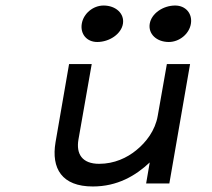

<svg xmlns="http://www.w3.org/2000/svg" viewBox="-20 -664 766 695"><path d="M591 -512C629 -512 665 -541 671 -578C677 -615 652 -644 614 -644C570 -644 528 -615 522 -578C516 -541 547 -512 591 -512ZM332 -512C376 -512 419 -541 425 -578C431 -615 399 -644 355 -644C317 -644 282 -615 276 -578C270 -541 294 -512 332 -512ZM181 -149C165 -54 204 11 316 11C405 11 471 -28 522 -76L509 0H593L668 -432H584L551 -245C542 -192 509 -149 473 -120C440 -93 394 -71 339 -71C277 -71 255 -107 264 -159L312 -432H230Z"/></svg>

Font: Charger Monospace
Style: Regular
Weight: 400
Designer: Jasper
Foundry: Cannot Into Space Fonts
Version: Version 0.980